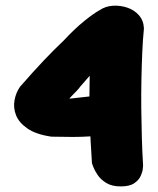

<svg xmlns="http://www.w3.org/2000/svg" viewBox="-20 -671 565 687"><path d="M412 -4Q380 -4 360 -16.5Q340 -29 329 -45.5Q318 -62 313.5 -74.5Q309 -87 309 -87Q306 -130 304.5 -162.5Q303 -195 301.5 -222.5Q300 -250 300 -276Q300 -302 300 -332Q300 -362 301 -400L267 -361Q264 -356 254 -345.5Q244 -335 236 -327Q228 -319 229 -318L346 -331L370 -189Q333 -185 302.5 -183Q272 -181 239.5 -181Q207 -181 164 -182Q109 -190 78.5 -211Q48 -232 37.5 -258.5Q27 -285 32 -312.5Q37 -340 52 -361Q100 -416 137 -455Q174 -494 208 -526Q246 -567 280.5 -595Q315 -623 337 -635Q358 -649 384.5 -650.5Q411 -652 436 -643.5Q461 -635 477.5 -616Q494 -597 495 -569Q491 -529 489 -482.5Q487 -436 486 -385.5Q485 -335 485.5 -283.5Q486 -232 487.5 -180Q489 -128 492 -79Q492 -79 491 -67.5Q490 -56 483.5 -41.5Q477 -27 460.5 -15.5Q444 -4 412 -4Z"/></svg>

Font: Sour Gummy Black
Style: Regular
Weight: 900
Designer: Stefie Justprince
Foundry: Eifetstype
Version: Version 1.000